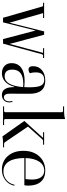

<svg xmlns="http://www.w3.org/2000/svg" viewBox="637 -1330 705 2019"><g transform="rotate(90 989.5 -320.5)"><path d="M167 0 50 -407Q48 -421 37 -421H9V-432H169V-421H118L219 -67L310 -432H345L442 -68L536 -421H486V-432H590V-421H563Q554 -421 550 -407L439 0H391L301 -343L215 0Z M751 12Q703 12 673.5 -15.5Q644 -43 644 -89Q644 -155 692.5 -191Q741 -227 830 -227Q860 -227 896 -223Q898 -255 898 -274Q898 -363 880.5 -398Q863 -433 820 -433Q741 -433 741 -344Q741 -309 750 -282Q732 -268 711 -268Q676 -268 676 -316Q676 -374 718 -409Q760 -444 829 -444Q966 -444 966 -278L965 -70Q965 -9 1004 -9Q1022 -9 1034 -24.5Q1046 -40 1046 -65Q1046 -82 1041 -97L1052 -99Q1057 -77 1057 -68Q1057 -32 1035.5 -10Q1014 12 978 12Q896 12 896 -116H891Q876 -56 838.5 -22Q801 12 751 12ZM712 -98Q712 -17 782 -17Q880 -17 896 -211Q874 -213 863 -213Q712 -213 712 -98Z M1099 0V-11H1145Q1160 -11 1160 -26V-616Q1160 -631 1145 -631H1099V-642H1140Q1203 -642 1232 -653V-26Q1232 -11 1246 -11H1295V0ZM1414 6 1252 -224 1430 -421H1370V-432H1501V-421H1462Q1453 -421 1443 -411L1311 -262L1476 -19Q1481 -11 1492 -11H1529V0H1492Q1442 0 1414 6Z M1764 12Q1675 12 1620.5 -50.5Q1566 -113 1566 -215Q1566 -317 1623.5 -380.5Q1681 -444 1775 -444Q1850 -444 1891 -397.5Q1932 -351 1932 -265Q1932 -248 1928 -224H1642Q1642 -118 1678.5 -61Q1715 -4 1783 -4Q1835 -4 1873 -35.5Q1911 -67 1923 -121L1933 -118Q1920 -59 1873.5 -23.5Q1827 12 1764 12ZM1774 -433Q1715 -433 1680 -380.5Q1645 -328 1642 -237H1863Q1868 -274 1868 -304Q1868 -366 1843.5 -399.5Q1819 -433 1774 -433Z"/></g></svg>

Font: Arapey Regular-Display
Style: Regular
Weight: 400
Designer: Eduardo Rodriguez Tunni
Foundry: Eduardo Rodriguez Tunni
Version: Version 4.000